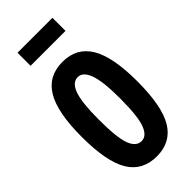

<svg xmlns="http://www.w3.org/2000/svg" viewBox="-262 -864 925 925"><g transform="rotate(-45 200.0 -402.0)"><path d="M202 12Q105 12 58.5 -64.5Q12 -141 12 -311Q12 -477 58.5 -554.5Q105 -632 202 -632Q298 -632 344.5 -554.5Q391 -477 391 -311Q391 -141 344.5 -64.5Q298 12 202 12ZM202 -92Q237 -92 255.5 -140.5Q274 -189 274 -312Q274 -427 255.5 -477.5Q237 -528 202 -528Q165 -528 147 -477.5Q129 -427 129 -312Q129 -189 147 -140.5Q165 -92 202 -92ZM80 -727V-816H318V-727Z"/></g></svg>

Font: Inconsolata Condensed Black
Style: Regular
Weight: 900
Width: 3
Monospace: yes
Designer: Raph Levien, Cyreal, Brenton Simpson
Foundry: Raph Levien, Cyreal, Google
Version: Version 3.001; ttfautohint (v1.8.2.53-6de2)